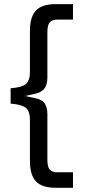

<svg xmlns="http://www.w3.org/2000/svg" viewBox="-20 -818 424 930"><path d="M249 91.5Q184 91.5 154.5 61Q125 30.5 125 -38.5V-237Q125 -278.5 105.5 -295.2Q86 -312 31.5 -316V-390.5Q86 -394.5 105.5 -411.2Q125 -428 125 -469.5V-668.5Q125 -737 154.5 -767.5Q184 -798 249 -798H333.5V-723H259Q232.5 -723 221 -710Q209.5 -697 209.5 -661.5V-441.5Q209.5 -411 196.8 -391.5Q184 -372 153 -364.5L101.5 -353L153 -342Q184 -335.5 196.8 -316.5Q209.5 -297.5 209.5 -265V-45Q209.5 -9.5 221 3.5Q232.5 16.5 259 16.5H333.5V91.5Z"/></svg>

Font: Spline Sans
Style: Regular
Weight: 400
Designer: Eben Sorkin, Mirko Velimirovic
Foundry: Sorkin Type
Version: Version 1.001